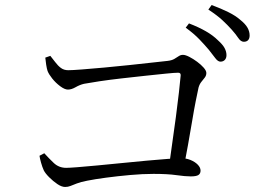

<svg xmlns="http://www.w3.org/2000/svg" viewBox="-20 -806 1040 763"><path d="M856 -561Q846 -561 835.5 -575Q825 -589 810 -608Q794 -627 772.5 -649.5Q751 -672 718 -696L731 -713Q770 -698 798.5 -681.5Q827 -665 846 -646Q865 -629 872.5 -615Q880 -601 880 -587Q880 -575 873.5 -568Q867 -561 856 -561ZM650 -133Q656 -179 664 -233.5Q672 -288 679 -341.5Q686 -395 691 -438.5Q696 -482 698 -506Q699 -517 688 -517Q675 -517 640 -513.5Q605 -510 558.5 -505Q512 -500 463.5 -494.5Q415 -489 375 -483Q335 -477 314 -473Q297 -469 280.5 -459.5Q264 -450 250 -450Q237 -450 219 -463.5Q201 -477 187.5 -494Q174 -511 169 -524Q166 -533 163.5 -549Q161 -565 160 -577L180 -584Q190 -572 200 -558.5Q210 -545 222 -536Q234 -527 251 -527Q267 -527 305.5 -530Q344 -533 394 -537.5Q444 -542 495 -547.5Q546 -553 586.5 -557.5Q627 -562 646 -564Q663 -566 673 -572Q683 -578 690.5 -583Q698 -588 707 -588Q717 -588 732.5 -580Q748 -572 763.5 -560.5Q779 -549 789.5 -537Q800 -525 800 -516Q800 -506 794 -498Q788 -490 780.5 -481Q773 -472 769 -458Q765 -440 758 -405Q751 -370 743.5 -324.5Q736 -279 727 -229.5Q718 -180 709 -133ZM239 -63Q225 -63 208 -74.5Q191 -86 175.5 -101.5Q160 -117 154 -129Q148 -142 143 -160Q138 -178 137 -187L156 -197Q173 -178 193.5 -158.5Q214 -139 243 -139Q254 -139 287 -141.5Q320 -144 366.5 -148.5Q413 -153 464 -158Q515 -163 562.5 -167.5Q610 -172 646 -174.5Q682 -177 696 -177Q718 -178 736.5 -170.5Q755 -163 766 -151.5Q777 -140 777 -128Q777 -116 768.5 -110.5Q760 -105 738 -105Q716 -105 681 -110Q646 -115 590 -115Q547 -115 497 -110.5Q447 -106 402 -100Q357 -94 327 -88Q301 -83 285.5 -77Q270 -71 260 -67Q250 -63 239 -63ZM949 -640Q937 -640 927 -655Q917 -670 901 -688Q884 -707 863.5 -726Q843 -745 808 -768L821 -786Q859 -772 888 -757.5Q917 -743 935 -727Q955 -711 963.5 -696Q972 -681 972 -665Q972 -653 966 -646.5Q960 -640 949 -640Z"/></svg>

Font: Noto Serif JP ExtraLight
Style: Regular
Weight: 400
Version: Version 2.003-H1;hotconv 1.1.1;makeotfexe 2.6.0